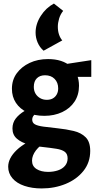

<svg xmlns="http://www.w3.org/2000/svg" viewBox="-20 -770 545 1079"><path d="M214 289Q160 289 117 274.5Q74 260 50 232Q26 204 26 167Q26 119 74 73Q122 27 218 -7L247 23Q204 46 182 75Q160 104 160 133Q160 164 185.5 180Q211 196 251 196Q280 196 305.5 187.5Q331 179 345.5 161.5Q360 144 360 120Q360 95 344 83Q328 71 296.5 66Q265 61 220 56Q178 52 139 41.5Q100 31 75 9.5Q50 -12 50 -48Q50 -80 68.5 -104Q87 -128 119 -147Q151 -166 191 -182L219 -151Q197 -142 179 -129.5Q161 -117 161 -98Q161 -80 176 -71.5Q191 -63 223 -58.5Q255 -54 304 -49Q352 -44 394 -34Q436 -24 461.5 1.5Q487 27 487 78Q487 143 449 190.5Q411 238 349 263.5Q287 289 214 289ZM229 -119Q174 -119 133 -138.5Q92 -158 69.5 -192Q47 -226 47 -271Q47 -321 74 -358Q101 -395 146.5 -416.5Q192 -438 250 -438Q331 -438 377.5 -397Q424 -356 424 -288Q424 -237 399 -199Q374 -161 329.5 -140Q285 -119 229 -119ZM243 -209Q263 -209 277 -217Q291 -225 299 -239.5Q307 -254 307 -273Q307 -306 287 -326.5Q267 -347 233 -347Q204 -347 187 -330Q170 -313 170 -282Q170 -260 179.5 -244Q189 -228 205.5 -218.5Q222 -209 243 -209ZM320 -338 310 -404 493 -432V-338ZM283 -750 335 -709Q319 -689 312 -665Q305 -641 305 -620Q305 -595 312 -575Q319 -555 330 -543L225 -485Q203 -504 191.5 -531Q180 -558 180 -587Q180 -635 209 -680.5Q238 -726 283 -750Z"/></svg>

Font: Ysabeau ExtraBold
Style: Regular
Weight: 800
Designer: Christian Thalmann (Catharsis Fonts)
Version: Version 2.002